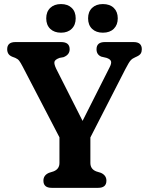

<svg xmlns="http://www.w3.org/2000/svg" viewBox="-20 -902 716 922"><path d="M491 -34.5Q491 0 451.5 0H228Q188.5 0 188.5 -34.5Q188.5 -60.5 215 -72L237 -79Q265.5 -90 265.5 -119.5V-242.5L89 -582Q78.5 -602 72.2 -610.2Q66 -618.5 53.5 -624L39 -629.5Q25.5 -635 20 -644.2Q14.5 -653.5 14.5 -665.5Q14.5 -700 54 -700H273.5Q314.5 -700 314.5 -665.5Q314.5 -639 285 -627.5L266 -624Q244 -616 241.5 -605.2Q239 -594.5 250 -571.5L376.5 -321.5L506 -578Q516 -597 513.2 -607.2Q510.5 -617.5 492 -624L466.5 -630Q443.5 -639.5 443.5 -665.5Q443.5 -700 483.5 -700H621.5Q661 -700 661 -665.5Q661 -653.5 656 -645.2Q651 -637 637 -630.5L629.5 -627Q616 -621.5 607.5 -612.2Q599 -603 582 -570L414 -242V-119.5Q414 -90 442 -79L464.5 -72Q491 -60 491 -34.5ZM273 -745Q240.5 -745 221.2 -763.5Q202 -782 202 -814Q202 -845.5 221.2 -864Q240.5 -882.5 273 -882.5Q305.5 -882.5 324.5 -864Q343.5 -845.5 343.5 -814Q343.5 -782.5 324.5 -763.8Q305.5 -745 273 -745ZM474 -745Q441.5 -745 422.2 -763.5Q403 -782 403 -814Q403 -845.5 422.2 -864Q441.5 -882.5 474 -882.5Q507.5 -882.5 526.5 -864Q545.5 -845.5 545.5 -814Q545.5 -782.5 526.5 -763.8Q507.5 -745 474 -745Z"/></svg>

Font: Fraunces 72pt SuperSoft SemiBold
Style: Regular
Weight: 600
Version: Version 1.000;[b76b70a41]